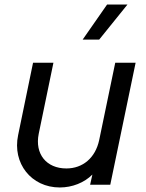

<svg xmlns="http://www.w3.org/2000/svg" viewBox="-20 -816 644 848"><path d="M543 -796H453L345 -641H418ZM489 -539 418 -197C401 -118 345 -72 273 -72C185 -72 133 -136 151 -225L216 -539H126L60 -219C34 -95 118 12 244 12C299 12 352 -9 388 -45L378 0H467L579 -539Z"/></svg>

Font: Plus Jakarta Text
Style: Italic
Weight: 400
Italic angle: -12°
Designer: Gumpita Rahayu
Foundry: Tokotype Studio
Version: Version 1.000;hotconv 1.0.109;makeotfexe 2.5.65596